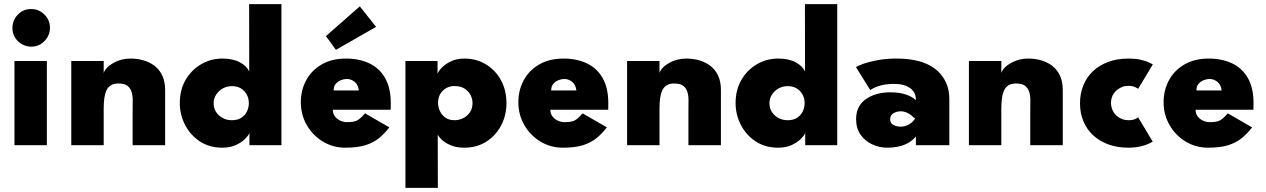

<svg xmlns="http://www.w3.org/2000/svg" viewBox="-20 -708 6172 936"><path d="M132 -480.5Q109 -480.5 88 -492Q67 -503.5 53.8 -524.2Q40.5 -545 40.5 -572.5Q40.5 -595.5 52 -616.5Q63.5 -637.5 84 -650.8Q104.5 -664 132 -664Q169.5 -664 196.5 -637.2Q223.5 -610.5 223.5 -572.5Q223.5 -536 197.2 -508.2Q171 -480.5 132 -480.5ZM208.5 0H50.5V-410.5H208.5Z M785 0H626.5V-161.5L627 -219.5Q627 -241.5 621.5 -259.8Q616 -278 601.5 -289.5Q587 -301 556 -301Q514 -301 498 -265.5Q485.5 -237.5 485.5 -177V0H327.5V-410.5H485.5V-352.5Q496 -381 533.8 -401.8Q571.5 -422.5 615.5 -422.5Q683.5 -422.5 730.5 -389.5Q785 -348.5 785 -270.5Z M1064 12Q1000 12 953.5 -19.2Q907 -50.5 881.8 -100Q856.5 -149.5 856.5 -205Q856.5 -270 885 -318.8Q913.5 -367.5 960.8 -395Q1008 -422.5 1064 -422.5Q1116.5 -422.5 1150 -404Q1183.5 -385.5 1195 -359.5L1194.5 -688H1352V0H1196V-58H1195Q1191 -47 1174.8 -30.8Q1158.5 -14.5 1130.5 -1.2Q1102.5 12 1064 12ZM1111 -122Q1138 -122 1156.2 -133.8Q1174.5 -145.5 1183.8 -164.5Q1193 -183.5 1193 -205Q1193 -240 1170.5 -264Q1148 -288 1111 -288Q1073.5 -288 1047.5 -263Q1021.5 -238 1021.5 -205Q1021.5 -169.5 1047.2 -145.8Q1073 -122 1111 -122Z M1663 12Q1603.5 12 1554.2 -17.8Q1505 -47.5 1475.8 -98Q1446.5 -148.5 1446.5 -209.5Q1446.5 -268.5 1472.8 -317Q1499 -365.5 1548.5 -394Q1598 -422.5 1667 -422.5Q1730.5 -422.5 1779.8 -399.5Q1829 -376.5 1857 -328.2Q1885 -280 1885 -204.5L1884.5 -173H1602.5Q1602.5 -153 1613.5 -139.5Q1624.5 -126 1640.2 -119.2Q1656 -112.5 1671 -112.5Q1705.5 -112.5 1721.2 -121Q1737 -129.5 1759.5 -155.5L1878 -87Q1854 -56 1826.8 -34Q1799.5 -12 1761 0Q1722.5 12 1663 12ZM1729.5 -267Q1726 -295.5 1708.8 -309.2Q1691.5 -323 1670 -323Q1657.5 -323 1642.8 -317.5Q1628 -312 1617.2 -299.8Q1606.5 -287.5 1606.5 -267ZM1617.5 -465 1569 -532 1734 -677 1813.5 -577Z M2114.5 208H1956.5V-410.5H2113V-351H2114Q2120 -364.5 2136.8 -381Q2153.5 -397.5 2180.5 -410Q2207.5 -422.5 2243.5 -422.5Q2302.5 -422.5 2349 -394.2Q2395.5 -366 2422.2 -317Q2449 -268 2449 -205.5Q2449 -146 2423 -96.5Q2397 -47 2350.8 -17.5Q2304.5 12 2243.5 12Q2207.5 12 2180.8 1.5Q2154 -9 2137.2 -23.8Q2120.5 -38.5 2114 -52ZM2196.5 -122Q2217.5 -122 2237.5 -131.8Q2257.5 -141.5 2270.5 -160Q2283.5 -178.5 2283.5 -205.5Q2283.5 -226.5 2273.5 -245.5Q2263.5 -264.5 2244 -276.5Q2224.5 -288.5 2196.5 -288.5Q2161.5 -288.5 2138.5 -265.8Q2115.5 -243 2115.5 -205.5Q2115.5 -187 2124 -167.8Q2132.5 -148.5 2150.2 -135.2Q2168 -122 2196.5 -122Z M2723.5 12Q2664 12 2614.8 -17.8Q2565.5 -47.5 2536.2 -98Q2507 -148.5 2507 -209.5Q2507 -268.5 2533.2 -317Q2559.5 -365.5 2609 -394Q2658.5 -422.5 2727.5 -422.5Q2791 -422.5 2840.2 -399.5Q2889.5 -376.5 2917.5 -328.2Q2945.5 -280 2945.5 -204.5L2945 -173H2663Q2663 -153 2674 -139.5Q2685 -126 2700.8 -119.2Q2716.5 -112.5 2731.5 -112.5Q2766 -112.5 2781.8 -121Q2797.5 -129.5 2820 -155.5L2938.5 -87Q2914.5 -56 2887.2 -34Q2860 -12 2821.5 0Q2783 12 2723.5 12ZM2790 -267Q2786.5 -295.5 2769.2 -309.2Q2752 -323 2730.5 -323Q2718 -323 2703.2 -317.5Q2688.5 -312 2677.8 -299.8Q2667 -287.5 2667 -267Z M3494.5 0H3336V-161.5L3336.5 -219.5Q3336.5 -241.5 3331 -259.8Q3325.5 -278 3311 -289.5Q3296.5 -301 3265.5 -301Q3223.5 -301 3207.5 -265.5Q3195 -237.5 3195 -177V0H3037V-410.5H3195V-352.5Q3205.5 -381 3243.2 -401.8Q3281 -422.5 3325 -422.5Q3393 -422.5 3440 -389.5Q3494.5 -348.5 3494.5 -270.5Z M3773.5 12Q3709.5 12 3663 -19.2Q3616.5 -50.5 3591.2 -100Q3566 -149.5 3566 -205Q3566 -270 3594.5 -318.8Q3623 -367.5 3670.2 -395Q3717.5 -422.5 3773.5 -422.5Q3826 -422.5 3859.5 -404Q3893 -385.5 3904.5 -359.5L3904 -688H4061.5V0H3905.5V-58H3904.5Q3900.5 -47 3884.2 -30.8Q3868 -14.5 3840 -1.2Q3812 12 3773.5 12ZM3820.5 -122Q3847.5 -122 3865.8 -133.8Q3884 -145.5 3893.2 -164.5Q3902.5 -183.5 3902.5 -205Q3902.5 -240 3880 -264Q3857.5 -288 3820.5 -288Q3783 -288 3757 -263Q3731 -238 3731 -205Q3731 -169.5 3756.8 -145.8Q3782.5 -122 3820.5 -122Z M4304.5 12Q4267.5 12 4232.8 -3.8Q4198 -19.5 4175.8 -50.5Q4153.5 -81.5 4153.5 -127.5Q4153.5 -196 4209 -230Q4255 -258 4320.5 -258Q4365 -258 4396.8 -247Q4428.5 -236 4445 -219.5Q4445 -238.5 4438.8 -252.5Q4432.5 -266.5 4417 -278.5Q4389 -299 4339 -299Q4267 -299 4222.5 -269L4153 -380.5Q4161 -387 4188.2 -396.8Q4215.5 -406.5 4257.5 -414.5Q4299.5 -422.5 4350.5 -422.5Q4547.5 -422.5 4597 -293Q4608 -262.5 4608 -222.5V0H4445V-42.5Q4400 12 4304.5 12ZM4371 -90.5Q4393 -90.5 4413 -102.5Q4433 -114.5 4441.5 -132.5L4434.5 -134Q4420.5 -150 4403.5 -157.8Q4386.5 -165.5 4370.5 -165.5Q4359.5 -165.5 4347.8 -161.8Q4336 -158 4327.8 -149.5Q4319.5 -141 4319.5 -126.5Q4319.5 -109.5 4332 -101Q4348 -90.5 4371 -90.5Z M5161 0H5002.5V-161.5L5003 -219.5Q5003 -241.5 4997.5 -259.8Q4992 -278 4977.5 -289.5Q4963 -301 4932 -301Q4890 -301 4874 -265.5Q4861.5 -237.5 4861.5 -177V0H4703.5V-410.5H4861.5V-352.5Q4872 -381 4909.8 -401.8Q4947.5 -422.5 4991.5 -422.5Q5059.5 -422.5 5106.5 -389.5Q5161 -348.5 5161 -270.5Z M5481.5 12Q5427 12 5383.2 -4Q5339.5 -20 5308.8 -48.8Q5278 -77.5 5261.5 -117.2Q5245 -157 5245 -204Q5245 -251.5 5261 -291.2Q5277 -331 5307.2 -360Q5337.5 -389 5381.5 -405.8Q5425.5 -422.5 5481.5 -422.5Q5493.5 -422.5 5508 -421.5Q5534.5 -420.5 5570.5 -408Q5585.5 -402.5 5600 -394L5528.5 -275Q5507.5 -289.5 5484.5 -289.5Q5479.5 -289.5 5474.5 -289Q5469.5 -288.5 5463.8 -288Q5458 -287.5 5453 -285Q5426.5 -275 5411.2 -254.5Q5396 -234 5396 -205.5Q5396 -190.5 5401.8 -175.5Q5407.5 -160.5 5418.5 -148.8Q5429.5 -137 5445.8 -129.5Q5462 -122 5483 -122Q5504 -122 5519.5 -130L5528.5 -136L5599.5 -17.5Q5549.5 12 5481.5 12Z M5869 12Q5809.5 12 5760.2 -17.8Q5711 -47.5 5681.8 -98Q5652.5 -148.5 5652.5 -209.5Q5652.5 -268.5 5678.8 -317Q5705 -365.5 5754.5 -394Q5804 -422.5 5873 -422.5Q5936.5 -422.5 5985.8 -399.5Q6035 -376.5 6063 -328.2Q6091 -280 6091 -204.5L6090.5 -173H5808.5Q5808.5 -153 5819.5 -139.5Q5830.5 -126 5846.2 -119.2Q5862 -112.5 5877 -112.5Q5911.5 -112.5 5927.2 -121Q5943 -129.5 5965.5 -155.5L6084 -87Q6060 -56 6032.8 -34Q6005.5 -12 5967 0Q5928.5 12 5869 12ZM5935.5 -267Q5932 -295.5 5914.8 -309.2Q5897.5 -323 5876 -323Q5863.5 -323 5848.8 -317.5Q5834 -312 5823.2 -299.8Q5812.5 -287.5 5812.5 -267Z"/></svg>

Font: Lucymar Sans ExtraBold
Style: Regular
Weight: 800
Foundry: The League of Moveable Type (original font) / Main changes by Cristiano Sobral with portions from Mirco Monsees
Version: Version 2.001;August 30, 2020;FontCreator 13.0.0.2681 64-bit